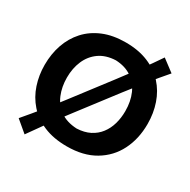

<svg xmlns="http://www.w3.org/2000/svg" viewBox="-201 -1039 1302 1315"><g transform="rotate(30 450.0 -381.0)"><path d="M454.2 14.3Q584.1 14.3 674 -39.1Q764 -92.4 810.7 -184.9Q857.4 -277.5 857.4 -394.8Q857.4 -479.9 831.8 -554.2Q806.3 -628.6 755.5 -684.8Q704.6 -741 628 -772.8Q551.3 -804.7 449.6 -804.7Q349.3 -804.7 273.4 -773.2Q197.6 -741.7 146.6 -685.6Q95.6 -629.5 69.8 -555Q44.1 -480.5 44.1 -394.3Q44.1 -312.8 68.5 -239.2Q92.9 -165.6 143.2 -108.5Q193.6 -51.4 270.9 -18.6Q348.3 14.3 454.2 14.3ZM451.7 -125.3Q372.4 -129.1 320.9 -165.7Q269.4 -202.3 244.6 -262.2Q219.7 -322.2 219.7 -394.8Q219.7 -468.5 245.4 -528.3Q271.1 -588.1 322.7 -624.7Q374.3 -661.2 451.7 -664.5Q526.7 -661.2 577.8 -625.9Q628.9 -590.6 655.1 -531Q681.2 -471.5 681.2 -394.8Q681.2 -341 667.5 -293.4Q653.9 -245.8 625.7 -209Q597.6 -172.1 554.4 -150Q511.1 -127.9 451.7 -125.3ZM163.1 87.5Q214.2 14.9 265.6 -56.6Q317 -128.1 377 -206.1L596.9 -493.8Q657.4 -572.5 711.2 -639.6Q765 -706.8 826.2 -777.4L731.3 -848.8Q679.7 -772.2 628.5 -702.9Q577.3 -633.5 516.4 -553.7L299.2 -269.4Q240 -191.7 187.1 -126.2Q134.2 -60.7 72.6 11.4Z"/></g></svg>

Font: Pinar-VF-FD
Style: Regular
Weight: 300
Designer: Amin Abedi
Version: Version 3.0